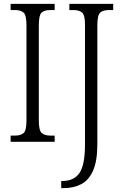

<svg xmlns="http://www.w3.org/2000/svg" viewBox="-20 -734 636 994"><path d="M35 0V-32H57Q88 -32 102.5 -45.5Q117 -59 117 -110V-603Q117 -655 102.5 -668.5Q88 -682 57 -682H35V-714H263V-682H242Q209 -682 195 -668.5Q181 -655 181 -603V-110Q181 -60 195.5 -46Q210 -32 242 -32H263V0ZM297 240V203H303Q363 203 391.5 161.5Q420 120 420 13V-606Q420 -655 405.5 -668.5Q391 -682 359 -682H339V-714H566V-682H545Q513 -682 498.5 -668.5Q484 -655 484 -603V12Q484 99 462 149Q440 199 400.5 219.5Q361 240 308 240Z"/></svg>

Font: Noto Serif Tamil Condensed Light
Style: Regular
Weight: 300
Width: 3
Designer: Indian Type Foundry, Tom Grace, and the Monotype Design Team
Foundry: Monotype Imaging Inc.
Version: Version 2.004; ttfautohint (v1.8.4.7-5d5b)